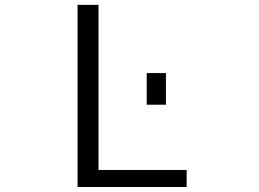

<svg xmlns="http://www.w3.org/2000/svg" viewBox="-20 -750 1040 770"><path d="M291 0V-730.5H375V-68.4H728.5V0ZM568.4 -330.1V-457H645.5V-330.1Z"/></svg>

Font: Gen Shin Gothic Monospace Normal
Style: Regular
Weight: 350
Designer: [Source Han Sans]
Ryoko NISHIZUKA  (kana & ideographs); Paul D. Hunt (Latin, Greek & Cyrillic); Wenlong ZHANG  (bopomofo
Version: Version 1.002.20150607